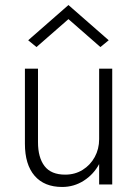

<svg xmlns="http://www.w3.org/2000/svg" viewBox="-20 -733 545 763"><path d="M252 -657 125 -546 92 -573 252 -713 412 -573 379 -546ZM131 -168Q131 -107 157 -73Q183 -39 239 -39Q278 -39 308.5 -58Q339 -77 356.5 -109Q374 -141 374 -180V-460H426V0H374V-81Q352 -40 313 -15Q274 10 227 10Q156 10 117.5 -34.5Q79 -79 79 -162V-460H131Z"/></svg>

Font: Jost* Light
Style: Regular
Weight: 300
Version: Version 3.7